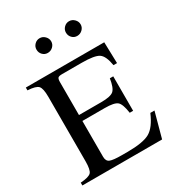

<svg xmlns="http://www.w3.org/2000/svg" viewBox="-203 -998 1035 1124"><g transform="rotate(-30 314.5 -436.0)"><path d="M434 -773Q414 -773 400 -787.5Q386 -802 386 -823Q386 -843 400.5 -857.5Q415 -872 435 -872Q455 -872 470 -857Q485 -842 485 -822Q485 -802 470 -787.5Q455 -773 434 -773ZM235 -773Q215 -773 201 -787.5Q187 -802 187 -823Q187 -843 201.5 -857.5Q216 -872 236 -872Q256 -872 271 -857Q286 -842 286 -822Q286 -802 271 -787.5Q256 -773 235 -773ZM607 -169 561 0H22V-19Q79 -23 94 -39.5Q109 -56 109 -114V-550Q109 -606 93.5 -623Q78 -640 22 -643V-662H552L556 -519H532Q521 -586 492.5 -605Q464 -624 377 -624H246Q224 -624 217.5 -617.5Q211 -611 211 -588V-367H362Q425 -367 445.5 -385Q466 -403 475 -463H498V-230H475Q466 -293 446 -310Q426 -327 362 -327H211V-85Q211 -55 232 -46.5Q253 -38 312 -38H348Q455 -38 500 -63.5Q545 -89 579 -169Z"/></g></svg>

Font: STIX MathJax Alphabets
Style: Regular
Weight: 400
Designer: MicroPress Inc., with final additions and corrections provided by Coen Hoffman, Elsevier (retired)
Version: Version 1.1.1